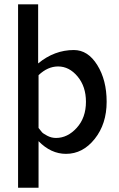

<svg xmlns="http://www.w3.org/2000/svg" viewBox="-20 -715 557 902"><path d="M64.9 167V-694.8H159.2V-417Q235.4 -480 327.1 -480Q393.1 -480 437 -409.4Q481 -338.9 481 -236.8Q481 -132.8 425 -62.5Q369.1 7.8 290 7.8Q219.2 7.8 161.1 -51.8V167ZM161.1 -113.8Q172.4 -99.6 177.2 -93.8Q182.1 -87.9 201.7 -77.4Q221.2 -66.9 243.2 -66.9Q297.4 -66.9 340.6 -114.5Q383.8 -162.1 383.8 -236.8Q383.8 -308.6 344.5 -355.7Q305.2 -402.8 252.9 -402.8Q204.1 -402.8 161.1 -361.8Z"/></svg>

Font: CMU Bright
Style: SemiBold
Weight: 600
Version: Version 0.7.0